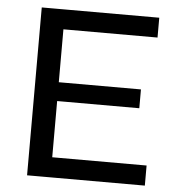

<svg xmlns="http://www.w3.org/2000/svg" viewBox="-49 -706 685 752"><g transform="rotate(5 293.0 -330.0)"><path d="M85 0V-660H177V0ZM132 0V-79H548V0ZM132 -300V-374H500V-300ZM132 -582V-660H547V-582Z"/></g></svg>

Font: Bricolage Grotesque 16pt
Style: Regular
Weight: 400
Version: Version 1.001;gftools[0.9.33.dev8+g029e19f]